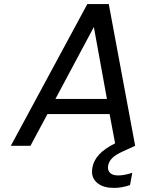

<svg xmlns="http://www.w3.org/2000/svg" viewBox="-20 -713 714 939"><path d="M559 145Q588 145 627 132L616 192Q576 206 538 206Q487 206 458.5 184Q430 162 430 127Q430 117 432 106Q438 72 464.5 43Q491 14 543 -12L516 -155H212L129 0H33L407 -693H512L641 0L582 27Q546 43 529 60Q512 77 509 97Q508 102 508 107Q508 123 520 134Q532 145 559 145ZM503 -229 439 -581 251 -229Z"/></svg>

Font: Fz Poppins
Style: Italic
Weight: 400
Italic angle: -10°
Designer: Ninad Kale (Devanagari), Jonny Pinhorn (Latin)
Foundry: Indian Type Foundry
Version: Vit hóa bi Vntype.Com & FontZin.Com